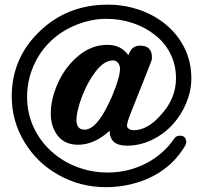

<svg xmlns="http://www.w3.org/2000/svg" viewBox="-20 -689 879 807"><path d="M470.2 -335Q484.4 -376 484.4 -400.9Q484.4 -414.1 476.1 -424.3Q468.3 -435.1 455.1 -435.1Q417.5 -435.1 381.8 -388.2Q346.2 -341.8 323.7 -280.8Q301.3 -219.2 301.3 -185.1Q301.3 -144 335.4 -144Q386.2 -144 440.9 -262.7Q456.5 -294.4 470.2 -335ZM568.8 -497.1Q618.7 -497.1 618.7 -447.8Q618.7 -437.5 614.7 -428.2L531.7 -219.2Q513.7 -174.3 513.7 -161.1Q513.7 -152.3 522.5 -147Q531.2 -141.6 541.5 -141.6Q602.1 -141.6 660.2 -210.4Q719.7 -277.3 719.7 -360.4Q719.7 -417 695.8 -463.9Q672.4 -510.3 630.9 -542.5Q589.4 -575.2 536.1 -592.8Q482.9 -609.9 426.8 -609.9Q365.2 -609.9 303.2 -585.4Q241.2 -561 196.3 -519Q163.6 -488.8 140.6 -450.7Q117.7 -412.1 105.5 -369.1Q93.8 -326.2 93.8 -282.7Q93.8 -215.3 120.1 -156.7Q147 -98.1 193.4 -55.2Q240.2 -11.7 302.2 12.2Q364.3 36.1 432.6 36.1Q477.1 36.1 518.6 25.9Q560.1 15.6 597.7 -4.4Q635.7 -24.4 666.5 -53.2Q692.4 -77.1 712.9 -107.4Q721.2 -118.7 735.4 -118.7Q762.7 -118.7 762.7 -91.3Q762.7 -83.5 758.3 -76.7Q731 -31.2 697.3 -0.5Q643.6 48.3 573.2 72.8Q502.4 97.7 424.8 97.7Q318.4 97.7 227.1 46.9Q135.7 -3.9 82.5 -92.3Q29.3 -180.2 29.3 -283.7Q29.3 -444.3 146 -556.6Q262.2 -669.4 433.6 -669.4Q502.4 -669.4 565.9 -647.5Q629.9 -625.5 678.7 -584.5Q728 -543.5 756.3 -485.8Q784.2 -428.2 784.2 -359.4Q784.2 -308.1 763.2 -256.8Q742.2 -205.6 705.1 -165Q668 -124.5 617.7 -100.6Q567.4 -76.7 513.7 -76.7Q440.9 -76.7 440.9 -139.6Q376.5 -80.6 308.1 -80.6Q252.9 -80.6 223.1 -118.2Q193.4 -155.8 193.4 -211.4Q193.4 -274.4 224.6 -342.3Q255.4 -409.7 310.5 -455.1Q365.2 -500.5 432.1 -500.5Q488.3 -500.5 519.5 -457L523.9 -467.3Q536.6 -497.1 568.8 -497.1Z"/></svg>

Font: inglobal
Style: Bold
Weight: 700
Designer: Andrey Kochetov, Denis Davydov, Evgeny Yurtaev
Foundry: inglobal.ru
Version: Version 1.00 September 25, 2014, initial release